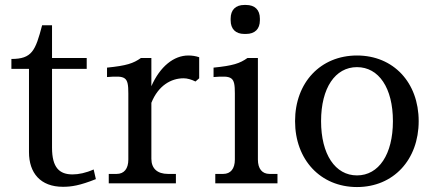

<svg xmlns="http://www.w3.org/2000/svg" viewBox="-20 -740 1752 775"><path d="M26 -502V-462H97V-126C97 -42 143 14 234 14C268 14 302 9 367 -17L358 -56C327 -42 297 -36 273 -36C220 -36 190 -63 190 -144V-462H330V-506H190V-638H150C123 -535 109 -502 26 -502Z M591 -99V-325C619 -395 671 -424 721 -424C736 -424 753 -419 769 -411L784 -424V-509C769 -514 755 -516 740 -516C682 -516 626 -472 591 -392V-506H549C518 -484 491 -475 412 -467V-429C488 -435 498 -430 498 -363V-96C498 -59 481 -38 451 -38H419V0H690V-38H658C615 -38 591 -60 591 -99Z M1021 -96V-506H979C948 -484 921 -475 842 -467V-429C918 -435 928 -430 928 -363V-96C928 -59 911 -38 881 -38H849V0H1100V-38H1068C1038 -38 1021 -59 1021 -96ZM911 -658C911 -623 931 -603 966 -603H973C1009 -603 1029 -623 1029 -658V-665C1029 -700 1009 -720 973 -720H966C931 -720 911 -700 911 -665Z M1421 -32C1333 -32 1276 -117 1276 -251C1276 -385 1333 -469 1421 -469C1509 -469 1566 -385 1566 -251C1566 -117 1509 -32 1421 -32ZM1171 -251C1171 -95 1274 15 1421 15C1568 15 1670 -95 1670 -251C1670 -407 1568 -516 1421 -516C1274 -516 1171 -407 1171 -251Z"/></svg>

Font: LT Superior Serif Medium
Style: Regular
Weight: 500
Designer: Daniel Lyons
Foundry: LyonsType
Version: Version 2.120;FEAKit 1.0